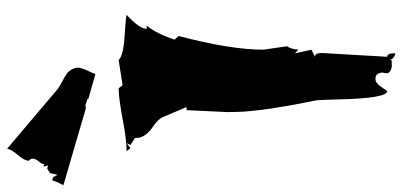

<svg xmlns="http://www.w3.org/2000/svg" viewBox="-406 -780 1134 541"><g transform="rotate(-90 161.5 -509.0)"><path d="M-30.3 -952.1Q-29.8 -958.5 -21.5 -968.3Q-8.3 -985.4 -20.5 -995.6Q-20 -1007.8 -4.6 -1025.6Q10.7 -1043.5 13.7 -1056.2L182.1 -913.6Q187 -909.7 200.9 -902.3Q214.8 -895 223.4 -889.4Q231.9 -883.8 237.8 -872.6Q243.7 -861.3 241 -850.1Q238.3 -838.9 231.7 -825.9Q225.1 -813 224.1 -807.6L153.8 -827.6V-830.1L133.8 -836.4Q132.8 -834 130.4 -834.5Q127.9 -835 124.5 -835.4L-89.4 -897.9Q-78.1 -918.9 -75.7 -929.7L-66.4 -926.3L-60.1 -914.6L-55.2 -935.5L-43 -943.4L-33.7 -941.4L-37.1 -954.1ZM283.2 -170.4 272.5 14.6Q282.2 14.6 282.2 32.2V37.6Q266.1 34.2 263.2 20V26.9L251 27.3Q241.7 28.3 233.9 23.9Q226.1 19.5 226.1 14.2Q226.1 8.8 227.5 3.9H228Q228 -18.6 210.4 -18.6Q198.7 -18.6 188 -2.9Q177.2 12.7 175.8 14.6Q155.3 13.7 152.3 -126Q150.9 -180.2 149.4 -187.3Q147.9 -194.3 144.3 -213.1Q140.6 -231.9 139.4 -238.3Q138.2 -244.6 135 -262Q131.8 -279.3 130.9 -287.1L127 -310.5Q124.5 -326.2 123.5 -335.7Q122.6 -345.2 120.8 -359.6Q119.1 -374 118.2 -385.3Q116.7 -411.6 116.7 -435.5L122.1 -550.8H130.9L102.5 -617.7Q96.7 -630.9 77.6 -644Q43 -667.5 43.9 -692.4V-696.3L23.9 -709L29.3 -719.7L15.1 -709L6.3 -719.7Q38.1 -719.7 97.4 -731Q156.7 -742.2 183.6 -742.2L192.4 -731L263.2 -742.2Q275.9 -729 329.1 -725.6Q382.3 -722.2 390.6 -719.7Q351.1 -683.1 351.1 -663.1H360.4Q337.9 -636.2 320.8 -584.5L331.1 -573.2Q292.5 -426.8 292.5 -334.5L302.2 -267.6Q294.4 -257.8 292.5 -235.8L282.2 -245.6L292.5 -199.2L272.5 -189Q283.2 -189 283.2 -170.4Z"/></g></svg>

Font: Butcherman
Style: Regular
Weight: 400
Version: Version 001.003